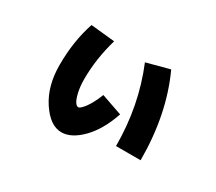

<svg xmlns="http://www.w3.org/2000/svg" viewBox="-116 -804 1233 1095"><g transform="rotate(30 500.0 -256.0)"><path d="M586 -528 736 -568Q844 -334 844 -32H682Q682 -297 586 -528ZM384 -116Q398 -116 424 -151.5Q450 -187 474 -248L612 -200Q571 -80 504 -12Q437 56 372 56Q298 56 235 -39Q172 -134 172 -272Q172 -430 216 -560L374 -544Q334 -407 334 -272Q334 -225 342.5 -187.5Q351 -150 362 -133Q373 -116 384 -116Z"/></g></svg>

Font: M PLUS 1p Black
Style: Regular
Weight: 900
Version: Version 1.061